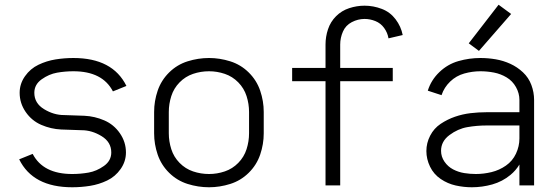

<svg xmlns="http://www.w3.org/2000/svg" viewBox="-20 -783 2340 811"><path d="M285 8Q119 8 61 -110L118 -133Q162 -48 285 -48Q320 -48 354 -54Q388 -60 419 -82Q450 -104 450 -139Q450 -183 409 -208Q368 -233 325 -233Q282 -234 238.5 -236Q195 -238 154.5 -255.5Q114 -273 88.5 -310Q63 -347 63 -391Q63 -429 85.5 -461Q108 -493 142.5 -509.5Q177 -526 214.5 -532Q252 -538 290 -538Q456 -538 514 -420L457 -397Q413 -482 290 -482Q255 -482 221 -476Q187 -470 156 -448Q125 -426 125 -391Q125 -347 166 -322Q207 -297 250 -297Q293 -296 336.5 -294Q380 -292 420.5 -274.5Q461 -257 486.5 -220Q512 -183 512 -139Q512 -101 489.5 -69Q467 -37 432.5 -20.5Q398 -4 360.5 2Q323 8 285 8Z M863 8Q817 8 772.5 -6Q728 -20 694.5 -53Q661 -86 646 -130Q631 -174 631 -220V-310Q631 -356 646 -400Q661 -444 694.5 -477Q728 -510 772.5 -524Q817 -538 863 -538Q908 -538 952.5 -524Q997 -510 1030.5 -477Q1064 -444 1079 -400Q1094 -356 1094 -310V-220Q1094 -174 1079 -130Q1064 -86 1030.5 -53Q997 -20 952.5 -6Q908 8 863 8ZM863 -48Q897 -48 929.5 -59Q962 -70 986.5 -95Q1011 -120 1021.5 -153Q1032 -186 1032 -220V-310Q1032 -344 1021.5 -377Q1011 -410 986.5 -435Q962 -460 929.5 -471Q897 -482 863 -482Q828 -482 795.5 -471Q763 -460 738.5 -435Q714 -410 703.5 -377Q693 -344 693 -310V-220Q693 -186 703.5 -153Q714 -120 738.5 -95Q763 -70 795.5 -59Q828 -48 863 -48Z M1355 0V-440H1214V-496H1355V-595Q1355 -628 1365.5 -659.5Q1376 -691 1399.5 -714.5Q1423 -738 1455 -748.5Q1487 -759 1520 -759Q1557 -759 1592.5 -745.5Q1628 -732 1651 -701.5Q1674 -671 1681 -635L1621 -621Q1617 -645 1602.5 -665Q1588 -685 1565.5 -694Q1543 -703 1520 -703Q1492 -703 1466 -689.5Q1440 -676 1428.5 -649.5Q1417 -623 1417 -595V-496H1639V-440H1417V0Z M1973 8Q1939 8 1905 0.5Q1871 -7 1841.5 -27Q1812 -47 1796.5 -79Q1781 -111 1781 -145Q1781 -179 1797 -210Q1813 -241 1841.5 -260Q1870 -279 1902 -290Q1934 -301 1967.5 -305Q2001 -309 2035 -309H2174V-361Q2174 -389 2159.5 -415Q2145 -441 2120 -456Q2095 -471 2066.5 -476.5Q2038 -482 2009 -482Q1975 -482 1941 -472.5Q1907 -463 1881.5 -438.5Q1856 -414 1845 -381L1787 -400Q1801 -445 1836 -478.5Q1871 -512 1916.5 -525Q1962 -538 2009 -538Q2042 -538 2074 -532.5Q2106 -527 2135.5 -513.5Q2165 -500 2189 -477.5Q2213 -455 2224.5 -424Q2236 -393 2236 -361V0H2174V-88Q2159 -63 2136 -44Q2102 -16 2059.5 -4Q2017 8 1973 8ZM1990 -48Q2023 -48 2056 -56Q2089 -64 2117 -83.5Q2145 -103 2159.5 -134Q2174 -165 2174 -198V-253H2035Q1994 -253 1954 -246Q1914 -239 1878.5 -212.5Q1843 -186 1843 -146Q1843 -121 1857.5 -100Q1872 -79 1894 -67.5Q1916 -56 1940.5 -52Q1965 -48 1990 -48ZM2003 -568 1960 -600 2086 -763 2139 -724Z"/></svg>

Font: Jozsika Light
Style: Regular
Weight: 300
Monospace: yes
Designer: Belleve Invis
Foundry: Belleve Invis
Version: 2.1.0